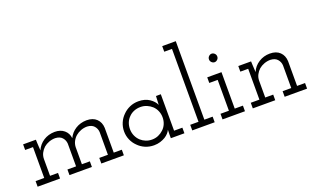

<svg xmlns="http://www.w3.org/2000/svg" viewBox="-81 -1176 2634 1609"><g transform="rotate(-20 1236.5 -371.0)"><path d="M235 0V-50H164V-199Q164 -228 176.5 -252.5Q189 -277 209 -295Q229 -312 256 -322Q283 -332 312 -332Q353 -330 373.5 -307Q394 -284 396 -253V-50H319V0H519V-50H448V-202Q449 -230 461.5 -254Q474 -278 494 -295Q514 -312 540.5 -322Q567 -332 596 -332Q637 -330 657.5 -307Q678 -284 680 -253V-50H603V0H804V-50H732V-271Q730 -321 698 -352Q666 -383 609 -383Q554 -382 511.5 -355.5Q469 -329 447 -283Q442 -328 409.5 -355.5Q377 -383 325 -383Q268 -382 225 -354Q182 -326 161 -278Q160 -297 159 -312Q158 -327 157 -346L156 -375H42V-325H112V-50H35V0Z M1344 0V-50H1270V-375H1227Q1226 -355 1225 -335.5Q1224 -316 1223 -297Q1209 -331 1169.5 -357.5Q1130 -384 1072 -384Q1030 -384 994 -368Q958 -352 932 -325Q905 -299 889.5 -263Q874 -227 874 -187Q874 -147 889.5 -111.5Q905 -76 932 -50Q958 -23 994 -7.5Q1030 8 1072 8Q1102 8 1127.5 0Q1153 -8 1173 -20Q1192 -32 1205 -46.5Q1218 -61 1224 -75Q1224 -64 1223.5 -55Q1223 -46 1223 -35V0ZM1072 -333Q1102 -333 1128 -322Q1154 -311 1175 -292Q1195 -273 1206.5 -246Q1218 -219 1218 -188Q1218 -157 1206.5 -130Q1195 -103 1174 -84Q1154 -65 1128 -54Q1102 -43 1072 -43Q1043 -43 1018 -53Q993 -63 974 -80Q952 -100 939.5 -128Q927 -156 927 -188Q927 -218 937 -244Q947 -270 966 -289Q985 -310 1012.5 -321.5Q1040 -333 1072 -333Z M1614 0V-50H1540V-750H1419V-700H1488V-50H1414V0Z M1884 0V-50H1811V-375H1684V-325H1759V-50H1684V0ZM1823 -511Q1823 -527 1811.5 -538Q1800 -549 1786 -549Q1772 -549 1760.5 -538Q1749 -527 1749 -511Q1749 -495 1760.5 -484Q1772 -473 1786 -473Q1800 -473 1811.5 -484Q1823 -495 1823 -511Z M2154 0V-50H2083V-199Q2083 -228 2095.5 -252.5Q2108 -277 2128 -295Q2148 -312 2175 -322Q2202 -332 2231 -332Q2272 -330 2292.5 -307Q2313 -284 2315 -253V-50H2238V0H2438V-50H2367V-271Q2365 -321 2333 -352Q2301 -383 2244 -383Q2189 -383 2144.5 -354.5Q2100 -326 2080 -278Q2079 -297 2078 -312Q2077 -327 2076 -346L2075 -375H1961V-325H2031V-50H1954V0Z"/></g></svg>

Font: Josefin Slab Medium
Style: Regular
Weight: 500
Designer: Santiago Orozco
Foundry: Typemade
Version: Version 2.000